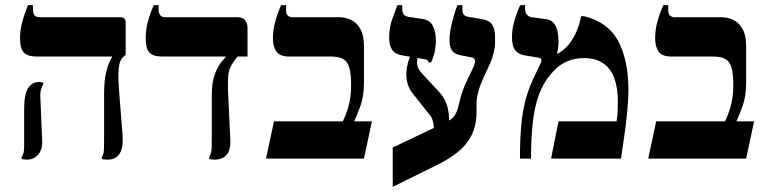

<svg xmlns="http://www.w3.org/2000/svg" viewBox="-20 -617 2983 747"><path d="M399 4Q393 4 387 3.5Q381 3 376 2V-6Q383 -17 384 -29Q385 -41 385 -75V-250Q385 -301 392 -331.5Q399 -362 406.5 -377Q414 -392 416 -395V-397H123Q88 -397 73 -412.5Q58 -428 58 -467Q58 -499 65 -526Q72 -553 79.5 -572Q87 -591 89 -597H108V-586Q108 -565 114 -557.5Q120 -550 135 -550H447Q469 -550 469 -530V-404L462 -398Q445 -384 442 -352Q439 -320 443 -268L457 -89Q460 -43 445.5 -19.5Q431 4 399 4ZM86 4Q74 4 64 2V-6Q67 -10 70.5 -19Q74 -28 74 -51V-194Q74 -251 89.5 -274.5Q105 -298 132 -298Q136 -298 139.5 -297.5Q143 -297 148 -295V-288Q144 -283 140 -270.5Q136 -258 137 -238L144 -73Q146 -35 128.5 -15.5Q111 4 86 4Z M611 -397Q576 -397 561.5 -412.5Q547 -428 547 -467Q547 -499 553.5 -525.5Q560 -552 567.5 -571Q575 -590 578 -597H597V-578Q597 -567 603 -558.5Q609 -550 623 -550H903Q926 -550 934.5 -537.5Q943 -525 943 -509V-397ZM817 4Q811 4 805 3.5Q799 3 794 2V-6Q799 -13 801.5 -25Q804 -37 804 -75V-249Q804 -299 816.5 -330Q829 -361 842 -376.5Q855 -392 858 -395V-428H904V-397Q887 -376 878.5 -359.5Q870 -343 868 -322.5Q866 -302 867 -267L876 -75Q878 -32 861 -14Q844 4 817 4Z M1015 0 1046 -145H1314Q1327 -173 1333.5 -195Q1340 -217 1343 -238Q1346 -259 1346 -286Q1346 -330 1339 -354Q1332 -378 1315 -387.5Q1298 -397 1269 -397H1105Q1070 -397 1056 -415.5Q1042 -434 1042 -467Q1042 -499 1049 -526Q1056 -553 1063.5 -572.5Q1071 -592 1074 -597H1093V-575Q1093 -562 1100.5 -556Q1108 -550 1116 -550H1299Q1325 -550 1347 -539Q1369 -528 1382.5 -503.5Q1396 -479 1396 -437V-297Q1396 -242 1382 -204Q1368 -166 1358 -145H1427L1396 0Z M1508 110V-43L1724 -146Q1741 -155 1749.5 -168.5Q1758 -182 1762.5 -200.5Q1767 -219 1773 -241.5Q1779 -264 1790 -289L1821 -354Q1828 -368 1828 -380Q1828 -392 1814 -394L1772 -402Q1747 -407 1738 -421Q1729 -435 1729 -461Q1729 -484 1734.5 -511Q1740 -538 1747.5 -562Q1755 -586 1760 -597H1779V-581Q1779 -567 1784.5 -560Q1790 -553 1805 -551L1853 -543Q1885 -538 1895.5 -520Q1906 -502 1906 -476V-447Q1906 -436 1903 -422Q1900 -408 1896 -395Q1892 -382 1888 -373L1859 -310Q1855 -301 1849 -285.5Q1843 -270 1838.5 -250.5Q1834 -231 1834 -207V-184Q1834 -129 1814.5 -90.5Q1795 -52 1758 -23Q1721 6 1668 31ZM1668 -116Q1668 -128 1666 -138Q1664 -148 1660.5 -156.5Q1657 -165 1651 -171L1586 -253Q1572 -270 1566 -291Q1560 -312 1561 -333Q1562 -354 1567 -372.5Q1572 -391 1580 -405L1606 -399Q1601 -382 1603.5 -364.5Q1606 -347 1622 -331L1685 -263Q1706 -241 1714.5 -219.5Q1723 -198 1725.5 -177Q1728 -156 1728 -136ZM1648 -374Q1645 -382 1640 -384.5Q1635 -387 1623 -388L1548 -401Q1519 -405 1506.5 -422Q1494 -439 1494 -471Q1494 -508 1505.5 -541Q1517 -574 1526 -597H1545V-580Q1545 -568 1551 -560.5Q1557 -553 1572 -551L1619 -544Q1654 -540 1665 -514.5Q1676 -489 1676 -459Q1676 -444 1672.5 -422Q1669 -400 1657 -374Z M2003 0Q2003 -76 2008 -129.5Q2013 -183 2024 -225.5Q2035 -268 2054 -309L2083 -370Q2088 -380 2085.5 -386Q2083 -392 2073 -393L2019 -402Q1998 -406 1985 -421Q1972 -436 1972 -472Q1972 -499 1978 -523.5Q1984 -548 1991.5 -567.5Q1999 -587 2004 -597H2023V-582Q2023 -568 2030 -560Q2037 -552 2048 -550L2101 -543Q2123 -541 2134 -527.5Q2145 -514 2149 -495.5Q2153 -477 2153 -458Q2153 -444 2151.5 -431Q2150 -418 2147 -410L2149 -408Q2169 -418 2187.5 -438Q2206 -458 2220 -488Q2234 -518 2241 -554H2249Q2256 -554 2273.5 -548Q2291 -542 2311 -531.5Q2331 -521 2346 -507Q2376 -481 2393.5 -440.5Q2411 -400 2418 -355.5Q2425 -311 2425 -270Q2425 -230 2420 -179.5Q2415 -129 2408 -81.5Q2401 -34 2396 0H2124L2153 -145H2379Q2382 -165 2383 -186Q2384 -207 2384 -222Q2384 -272 2371 -310Q2358 -348 2328.5 -369.5Q2299 -391 2253 -391Q2216 -391 2189.5 -379.5Q2163 -368 2147 -353.5Q2131 -339 2122 -327Q2092 -292 2075.5 -245Q2059 -198 2052.5 -137.5Q2046 -77 2046 0Z M2502 0 2533 -145H2801Q2814 -173 2820.5 -195Q2827 -217 2830 -238Q2833 -259 2833 -286Q2833 -330 2826 -354Q2819 -378 2802 -387.5Q2785 -397 2756 -397H2592Q2557 -397 2543 -415.5Q2529 -434 2529 -467Q2529 -499 2536 -526Q2543 -553 2550.5 -572.5Q2558 -592 2561 -597H2580V-575Q2580 -562 2587.5 -556Q2595 -550 2603 -550H2786Q2812 -550 2834 -539Q2856 -528 2869.5 -503.5Q2883 -479 2883 -437V-297Q2883 -242 2869 -204Q2855 -166 2845 -145H2914L2883 0Z"/></svg>

Font: Frank Ruhl Libre SemiBold
Style: Regular
Weight: 600
Designer: Yanek Iontef
Foundry: Fontef
Version: Version 6.003;gftools[0.9.30]